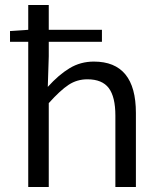

<svg xmlns="http://www.w3.org/2000/svg" viewBox="-20 -747 640 767"><path d="M92.8 0V-580.1H20V-623L92.8 -627.9V-727.1H174.8V-627.9H387.2V-580.1H174.8V-522L170.9 -399.9Q214.4 -448.2 258.1 -474.6Q301.8 -501 355 -501Q522.9 -501 522.9 -295.9V0H440.9V-285.2Q440.9 -359.9 414.6 -395Q388.2 -430.2 329.1 -430.2Q287.6 -430.2 254.2 -408.2Q220.7 -386.2 174.8 -335V0Z"/></svg>

Font: Office Code Pro D
Style: Regular
Weight: 400
Designer: Nathan Rutzky & Paul D. Hunt
Foundry: Adobe Systems Incorporated
Version: Version 1.004;PS 001.004;hotconv 1.0.70;makeotf.lib2.5.58329